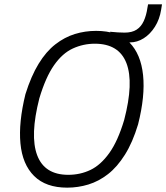

<svg xmlns="http://www.w3.org/2000/svg" viewBox="-20 -855 765 883"><path d="M289 8Q191 8 137 -45.5Q83 -99 74 -195.5Q65 -292 97 -422Q123 -505 157.5 -561.5Q192 -618 234.5 -651Q277 -684 324 -698.5Q371 -713 422 -713Q523 -713 575.5 -659.5Q628 -606 638 -509.5Q648 -413 615 -283Q590 -200 554.5 -143.5Q519 -87 476.5 -54Q434 -21 386.5 -6.5Q339 8 289 8ZM294 -51Q349 -51 396 -73.5Q443 -96 482.5 -151Q522 -206 551 -303Q596 -475 561.5 -564.5Q527 -654 416 -654Q363 -654 315 -632Q267 -610 228.5 -555Q190 -500 161 -403Q117 -231 151 -141Q185 -51 294 -51ZM518 -660 486 -709Q507 -707 522.5 -706Q538 -705 553 -705Q587 -705 608 -718.5Q629 -732 641 -758Q653 -784 658 -819L661 -835H725L721 -810Q714 -766 692.5 -732Q671 -698 641 -679Q611 -660 578 -660Z"/></svg>

Font: Nunito Sans 7pt Condensed Light
Style: Italic
Weight: 300
Width: 3
Italic angle: -9°
Designer: Vernon Adams
Foundry: Vernon Adams
Version: Version 3.101;gftools[0.9.27]